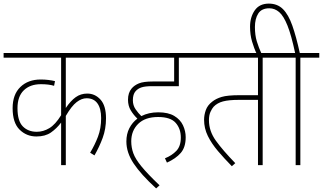

<svg xmlns="http://www.w3.org/2000/svg" viewBox="-20 -916 1791 1065"><path d="M631 -596H345V-317Q372 -357 400 -377Q428 -397 464 -397Q507 -397 537.5 -363.5Q568 -330 568 -260Q568 -201 549.5 -151Q531 -101 504 -54L480 -69Q506 -112 523.5 -158Q541 -204 541 -261Q541 -314 520.5 -342.5Q500 -371 460 -371Q433 -371 405 -349.5Q377 -328 345 -273V0H319V-236Q294 -203 262.5 -181Q231 -159 182 -159Q127 -159 88.5 -197Q50 -235 50 -316Q50 -392 93 -433.5Q136 -475 206 -475Q228 -475 248.5 -472.5Q269 -470 285 -466L280 -440Q251 -449 207 -449Q147 -449 112 -415Q77 -381 77 -316Q77 -245 106.5 -215Q136 -185 184 -185Q220 -185 253.5 -205Q287 -225 319 -277V-596H0V-622H631Z M895 -38Q933 -53 958 -79Q983 -105 983 -153Q983 -202 954.5 -234.5Q926 -267 857 -267Q785 -267 746.5 -229Q708 -191 708 -132Q708 -98 719.5 -66Q731 -34 765 7.5Q799 49 865 112L846 129Q761 51 721 -9.5Q681 -70 681 -131Q681 -173 697.5 -205Q714 -237 742 -258Q721 -278 705.5 -303.5Q690 -329 690 -363Q690 -401 710 -425Q725 -443 750.5 -453.5Q776 -464 828 -464H946V-596H617V-622H1078V-596H972V-438H822Q786 -438 765.5 -431.5Q745 -425 732 -410Q717 -393 717 -360Q717 -332 732 -310Q747 -288 764 -272Q805 -293 858 -293Q913 -293 946.5 -273Q980 -253 995 -221Q1010 -189 1010 -155Q1010 -99 982.5 -67.5Q955 -36 906 -14Z M1437 -596V0H1411V-362H1305Q1249 -362 1217 -353.5Q1185 -345 1165 -324Q1156 -314 1147.5 -295.5Q1139 -277 1139 -249Q1139 -189 1177.5 -135.5Q1216 -82 1285 -11L1266 6Q1224 -37 1189 -78Q1154 -119 1133 -161.5Q1112 -204 1112 -252Q1112 -278 1121.5 -305Q1131 -332 1157 -352Q1178 -369 1210 -378.5Q1242 -388 1309 -388H1411V-596H1064V-622H1543V-596Z M1405 -615Q1389 -648 1378 -686Q1367 -724 1367 -768Q1367 -821 1393 -858.5Q1419 -896 1471 -896Q1519 -896 1549.5 -865.5Q1580 -835 1601.5 -774Q1623 -713 1643 -622H1751V-596H1646V0H1620V-596H1529V-622H1617Q1596 -721 1574.5 -774.5Q1553 -828 1528.5 -849Q1504 -870 1474 -870Q1431 -870 1412.5 -841Q1394 -812 1394 -766Q1394 -721 1404.5 -686.5Q1415 -652 1432 -615Z"/></svg>

Font: Noto Sans SemiCondensed Thin
Style: Regular
Weight: 100
Width: 4
Designer: Monotype Design Team
Foundry: Monotype Imaging Inc.
Version: Version 2.013; ttfautohint (v1.8.4.7-5d5b)